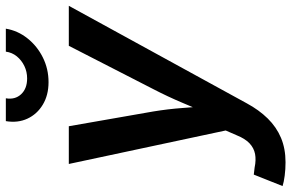

<svg xmlns="http://www.w3.org/2000/svg" viewBox="-206 -605 1003 661"><g transform="rotate(-90 295.5 -274.5)"><path d="M-14.6 196.8 24.9 97.7 49.3 100.6Q75.2 106 95.9 102.1Q116.7 98.1 132.8 82.8Q148.9 67.4 160.2 39.1L176.8 1L61.5 -539.1H191.4L242.2 -248.5Q250.5 -198.2 254.2 -147.9Q257.8 -97.7 262.7 -45.9H229Q251 -97.7 272.2 -148.2Q293.5 -198.7 319.3 -248.5L468.3 -539.1H606L270.5 73.2Q247.6 115.7 218 145.8Q188.5 175.8 151.4 191.4Q114.3 207 67.4 207Q43 207 21 204.1Q-1 201.2 -14.6 196.8ZM343.3 -608.9Q298.3 -608.9 265.6 -628.7Q232.9 -648.4 217.5 -681.6Q202.1 -714.8 209 -755.9H287.6Q282.2 -724.1 301.5 -703.4Q320.8 -682.6 356 -682.6Q378.9 -682.6 398.7 -692.1Q418.5 -701.7 431.9 -718Q445.3 -734.4 448.2 -755.9H527.3Q520.5 -714.8 493.9 -681.4Q467.3 -647.9 428 -628.4Q388.7 -608.9 343.3 -608.9Z"/></g></svg>

Font: Inter 18pt SemiBold
Style: Italic
Weight: 600
Italic angle: -9.3988°
Designer: Rasmus Andersson
Foundry: rsms
Version: Version 4.001;git-66647c0bb